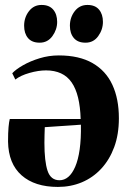

<svg xmlns="http://www.w3.org/2000/svg" viewBox="-20 -744 514 776"><path d="M214 11.5Q120.5 11.5 67.2 -35.5Q14 -82.5 12.5 -171.5Q12.5 -208 14.5 -230Q16.5 -252 19.5 -263H306Q304.5 -312.5 295.5 -349.5Q286.5 -386.5 269.5 -411Q252.5 -435.5 226.5 -447.5Q200.5 -459.5 166 -459.5Q135 -459.5 99 -449.2Q63 -439 42 -422.5L29.5 -448Q44.5 -464 73.5 -480.5Q102.5 -497 140 -508.5Q177.5 -520 217.5 -520Q300 -520 354 -489Q408 -458 434.2 -401.2Q460.5 -344.5 460.5 -266Q460.5 -200.5 441.5 -149.2Q422.5 -98 389 -62Q355.5 -26 310.8 -7.2Q266 11.5 214 11.5ZM220.5 -15.5Q240 -15.5 256 -29Q272 -42.5 284 -70.2Q296 -98 302 -140.2Q308 -182.5 307 -240L161 -230Q160 -214 160 -198.2Q160 -182.5 159.5 -167Q159.5 -92 172.2 -53.8Q185 -15.5 220.5 -15.5ZM140 -571.5Q109 -571.5 93.2 -590.2Q77.5 -609 77.5 -640Q77.5 -673.5 97 -698.8Q116.5 -724 147.5 -724H148.5Q179 -724 195 -705.2Q211 -686.5 211 -655.5Q211 -624.5 191.8 -598Q172.5 -571.5 140.5 -571.5ZM325 -571.5Q294.5 -571.5 278.5 -590.2Q262.5 -609 262.5 -640Q262.5 -673.5 282 -698.8Q301.5 -724 333 -724H333.5Q364.5 -724 380.2 -705.2Q396 -686.5 396 -655.5Q396 -624.5 377 -598Q358 -571.5 326 -571.5Z"/></svg>

Font: Merriweather 144pt
Style: Bold
Weight: 700
Version: Version 2.100